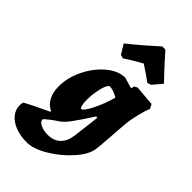

<svg xmlns="http://www.w3.org/2000/svg" viewBox="-376 -859 1189 1189"><g transform="rotate(45 218.5 -265.0)"><path d="M-75 109Q-75 100 -74 95L-70 82Q-14 51 87 5L88 -2Q52 -18 32.5 -55Q13 -92 13 -144Q13 -221 51 -298Q89 -375 148 -424Q207 -473 267 -473L339 -452L344 -473L364 -484L497 -473L512 -445Q499 -415 487 -365Q475 -315 471 -281Q470 -275 464 -194Q463 -176 459 -120Q455 -64 451 -35Q445 19 387.5 84.5Q330 150 253.5 196Q177 242 118 242Q62 242 18 225Q-26 208 -50.5 178Q-75 148 -75 109ZM311 -342Q308 -344 297 -350Q286 -356 270 -361.5Q254 -367 238 -367Q228 -367 218 -343Q208 -319 201.5 -282Q195 -245 195 -209Q195 -179 199.5 -161Q204 -143 211 -143Q227 -143 259 -206Q291 -269 311 -342ZM299 0 320 -174 310 -177Q246 -78 219 -43Q192 -8 168 8Q141 25 114 46.5Q87 68 87 72Q87 91 113.5 104Q140 117 178 117Q229 117 260.5 87Q292 57 299 0ZM292 -772H319Q332 -757 376.5 -708Q421 -659 463 -616L410 -554L386 -547Q359 -568 286 -616Q214 -576 171 -547L148 -554L110 -616Q164 -659 220 -708Q276 -757 292 -772Z"/></g></svg>

Font: Alegreya Black
Style: Italic
Weight: 900
Italic angle: -7°
Designer: Juan Pablo del Peral
Foundry: Huerta Tipografica
Version: Version 2.007; ttfautohint (v1.6)